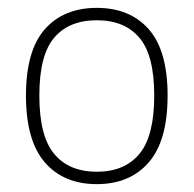

<svg xmlns="http://www.w3.org/2000/svg" viewBox="-20 -766 492 488"><path d="M46 -523Q46 -637.5 94 -691.8Q142 -746 226 -746Q310 -746 358 -691.8Q406 -637.5 406 -523Q406 -408.5 358 -353.2Q310 -298 226 -298Q142 -298 94 -353.2Q46 -408.5 46 -523ZM372 -523Q372 -626 334.2 -670.2Q296.5 -714.5 226 -714.5Q155.5 -714.5 117.8 -670.2Q80 -626 80 -523Q80 -420 117.8 -374.8Q155.5 -329.5 226 -329.5Q296.5 -329.5 334.2 -374.8Q372 -420 372 -523Z"/></svg>

Font: Encode Sans Thin
Style: Regular
Weight: 250
Designer: Multiple Designers
Foundry: Impallari Type
Version: Version 2.000